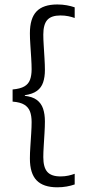

<svg xmlns="http://www.w3.org/2000/svg" viewBox="-20 -696 376 838"><path d="M306 -664V-617.5Q294 -622 278.5 -625.2Q263 -628.5 243.5 -628.5Q204 -628.5 186.5 -609Q169 -589.5 169 -545Q169 -525 170.8 -497.5Q172.5 -470 174.2 -441.5Q176 -413 176 -390.5Q176 -359.5 168.2 -336.5Q160.5 -313.5 141.5 -299.5Q122.5 -285.5 88.5 -280.5V-273L86 -278Q121 -274.5 140.5 -260Q160 -245.5 168 -221.8Q176 -198 176 -166Q176 -143.5 174.2 -114.8Q172.5 -86 170.8 -58.2Q169 -30.5 169 -10Q169 34.5 186.5 54.2Q204 74 244 74Q263 74 278.5 70.5Q294 67 306 62.5V109Q290.5 114.5 271.2 118Q252 121.5 230 121.5Q169 121.5 139.8 91.2Q110.5 61 110.5 -4Q110.5 -27.5 112.5 -56.5Q114.5 -85.5 116.2 -114Q118 -142.5 118 -163Q118 -190.5 111 -209.2Q104 -228 86.2 -239Q68.5 -250 35 -252.5V-305.5Q68.5 -308.5 86.2 -318.8Q104 -329 111 -347.8Q118 -366.5 118 -393.5Q118 -414.5 116.2 -442.5Q114.5 -470.5 112.5 -499.5Q110.5 -528.5 110.5 -550.5Q110.5 -616 139.5 -646.2Q168.5 -676.5 230 -676.5Q252 -676.5 271.2 -673Q290.5 -669.5 306 -664Z"/></svg>

Font: Anek Latin Medium Light
Style: Regular
Weight: 300
Version: Version 1.003